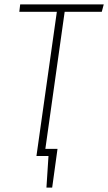

<svg xmlns="http://www.w3.org/2000/svg" viewBox="-20 -702 487 864"><path d="M70.8 -682.1H446.8L438 -648.9H271L184.1 -32.2H238.8L214.8 142.1H189L198.2 0H144L235.8 -648.9H66.9Z"/></svg>

Font: Fira Sans Compressed UltraLight
Style: Italic
Weight: 200
Width: 3
Italic angle: -8°
Designer: Carrois Corporate & Edenspiekermann AG
Foundry: Carrois Corporate GbR & Edenspiekermann AG
Version: Version 4.203;PS 004.203;hotconv 1.0.88;makeotf.lib2.5.64775